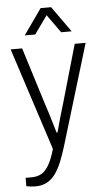

<svg xmlns="http://www.w3.org/2000/svg" viewBox="-60 -761 537 982"><g transform="rotate(-5 208.0 -270.0)"><path d="M81 183Q69 183 57 181.5Q45 180 35 178V135H67Q92 135 113.5 124.5Q135 114 153 84.5Q171 55 187 0L16 -526H75L170 -222Q176 -206 183.5 -181Q191 -156 199 -129Q207 -102 213 -82H218Q222 -97 227 -115.5Q232 -134 237.5 -154Q243 -174 248.5 -191.5Q254 -209 258 -223L345 -526H401L245 -10Q232 33 217.5 68.5Q203 104 185 129.5Q167 155 141.5 169Q116 183 81 183ZM94 -591 187 -723H241L335 -591H281L199 -706H230L148 -591Z"/></g></svg>

Font: Archivo SemiCondensed ExtraLight
Style: Regular
Weight: 250
Width: 4
Designer: Hector Gatti
Foundry: Omnibus-Type
Version: Version 2.001